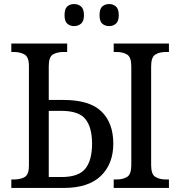

<svg xmlns="http://www.w3.org/2000/svg" viewBox="-20 -929 890 949"><path d="M520 -800Q499 -800 485.5 -812Q472 -824 472 -854Q472 -885 485.5 -897Q499 -909 520 -909Q539 -909 553 -897Q567 -885 567 -854Q567 -824 553 -812Q539 -800 520 -800ZM346 -800Q326 -800 312.5 -812Q299 -824 299 -854Q299 -885 312.5 -897Q326 -909 346 -909Q366 -909 380.5 -897Q395 -885 395 -854Q395 -824 380.5 -812Q366 -800 346 -800ZM36 0V-42H51Q81 -42 102 -54Q123 -66 123 -110V-602Q123 -647 101.5 -659.5Q80 -672 49 -672H36V-714H312V-672H293Q263 -672 242 -660Q221 -648 221 -602V-435H294Q423 -435 481.5 -378Q540 -321 540 -219Q540 -119 478.5 -59.5Q417 0 294 0ZM221 -54H284Q369 -54 402 -95.5Q435 -137 435 -219Q435 -300 402 -340.5Q369 -381 284 -381H221ZM542 0V-42H557Q587 -42 608 -54.5Q629 -67 629 -113V-601Q629 -647 608 -659.5Q587 -672 557 -672H542V-714H815V-672H799Q769 -672 748 -659.5Q727 -647 727 -601V-113Q727 -67 748 -54.5Q769 -42 799 -42H815V0Z"/></svg>

Font: Noto Serif SemiCondensed
Style: Regular
Weight: 400
Width: 4
Designer: Monotype Design Team
Foundry: Monotype Imaging Inc.
Version: Version 2.013